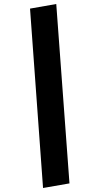

<svg xmlns="http://www.w3.org/2000/svg" viewBox="-20 -828 473 959"><path d="M261 -808 327 88 195 111 130 -785Z"/></svg>

Font: Fira Sans Extra Condensed
Style: Bold Italic
Weight: 700
Width: 3
Italic angle: -8°
Designer: Carrois Corporate & Edenspiekermann AG
Foundry: Carrois Corporate GbR & Edenspiekermann AG
Version: Version 4.203